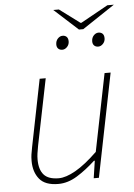

<svg xmlns="http://www.w3.org/2000/svg" viewBox="-56 -830 615 884"><g transform="rotate(-5 252.0 -388.0)"><path d="M178 12Q117 12 90.5 -20.5Q64 -53 64 -104Q64 -122 66 -134.5Q68 -147 72 -168L134 -478H162L100 -172Q96 -150 94 -136.5Q92 -123 92 -108Q92 -62 113 -38Q134 -14 182 -14Q215 -14 260 -39.5Q305 -65 362 -120L434 -478H462L366 0H342L354 -80H350Q308 -41 265 -14.5Q222 12 178 12ZM250 -602Q238 -602 231 -609Q224 -616 224 -628Q224 -645 234 -655.5Q244 -666 256 -666Q268 -666 275 -659Q282 -652 282 -638Q282 -623 272 -612.5Q262 -602 250 -602ZM416 -602Q404 -602 397 -609Q390 -616 390 -628Q390 -645 400 -655.5Q410 -666 422 -666Q434 -666 441 -659Q448 -652 448 -638Q448 -623 438 -612.5Q428 -602 416 -602ZM334 -688 224 -788H250L344 -718H348L474 -788H504L354 -688Z"/></g></svg>

Font: Source Sans 3 VF
Style: Italic
Weight: 200
Italic angle: -11°
Designer: Paul D. Hunt
Foundry: Adobe Systems Incorporated
Version: Version 3.042;hotconv 1.0.118;makeotfexe 2.5.65603